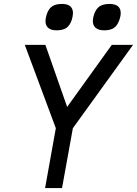

<svg xmlns="http://www.w3.org/2000/svg" viewBox="-20 -955 696 975"><path d="M263.5 -304 106 -727H210.5L321 -412L547.5 -727H655.5L350 -304L295 0H209ZM211 -847.5Q211 -862.5 217 -881Q226.5 -910.5 244.8 -922.8Q263 -935 295 -935Q323 -935 336.8 -923Q350.5 -911 350.5 -888.5Q350.5 -873.5 344.5 -854.5Q335 -825.5 316.8 -813.2Q298.5 -801 267.5 -801Q240 -801 225.5 -813Q211 -825 211 -847.5ZM451.5 -848.5Q451.5 -863 457.5 -881Q467.5 -911 486 -923Q504.5 -935 537 -935Q564 -935 578.5 -923.5Q593 -912 593 -889Q593 -873.5 586.5 -854.5Q576.5 -825.5 558.5 -813.2Q540.5 -801 509 -801Q480.5 -801 466 -813.2Q451.5 -825.5 451.5 -848.5Z"/></svg>

Font: JuliaMono
Style: Italic
Weight: 400
Italic angle: -9°
Monospace: yes
Designer: cormullion
Foundry: corm
Version: Version 0.057; ttfautohint (v1.8.4)